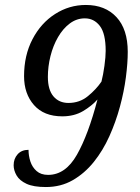

<svg xmlns="http://www.w3.org/2000/svg" viewBox="-20 -744 563 774"><path d="M165 10Q115 10 87 -3Q59 -16 47 -36.5Q35 -57 35 -78Q35 -104 51 -122Q67 -140 95 -140Q95 -116 102.5 -93Q110 -70 127.5 -54.5Q145 -39 174 -39Q244 -39 290 -120Q336 -201 373 -343Q350 -317 314.5 -296Q279 -275 231 -275Q157 -275 117 -320.5Q77 -366 77 -437Q77 -521 111 -586Q145 -651 202 -687.5Q259 -724 326 -724Q404 -724 449.5 -675Q495 -626 495 -535Q495 -490 487.5 -432.5Q480 -375 463.5 -314Q447 -253 421 -195Q395 -137 358 -91Q321 -45 273 -17.5Q225 10 165 10ZM256 -329Q301 -329 334.5 -356.5Q368 -384 389 -415Q396 -442 401 -478.5Q406 -515 406 -539Q406 -609 382.5 -639.5Q359 -670 322 -670Q289 -670 261.5 -649.5Q234 -629 214 -594.5Q194 -560 183.5 -518Q173 -476 173 -434Q173 -382 195.5 -355.5Q218 -329 256 -329Z"/></svg>

Font: Noto Serif Tamil SemiCondensed
Style: Italic
Weight: 400
Width: 4
Italic angle: -12°
Designer: Indian Type Foundry, Tom Grace, and the Monotype Design Team
Foundry: Monotype Imaging Inc.
Version: Version 2.003; ttfautohint (v1.8.4.7-5d5b)